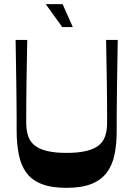

<svg xmlns="http://www.w3.org/2000/svg" viewBox="-20 -892 641 923"><path d="M300 11Q227 11 180 -7.5Q133 -26 107 -61.5Q81 -97 70.5 -148.5Q60 -200 60 -266Q60 -290 60 -321Q60 -352 59.5 -390.5Q59 -429 58.5 -476Q58 -523 57 -579Q56 -635 55 -700H111Q109 -601 107.5 -502Q106 -403 106 -304Q106 -264 116 -236Q126 -208 149 -191Q172 -174 209 -165.5Q246 -157 300 -157Q354 -157 391.5 -165.5Q429 -174 452 -191Q475 -208 485 -236Q495 -264 495 -304Q495 -403 493.5 -502Q492 -601 490 -700H546Q545 -635 544 -578.5Q543 -522 542.5 -474.5Q542 -427 541.5 -388Q541 -349 541 -318Q541 -287 541 -263Q541 -199 530.5 -148.5Q520 -98 493.5 -62.5Q467 -27 420 -8Q373 11 300 11ZM279 -762 200 -872H281L330 -762Z"/></svg>

Font: Ojuju SemiBold
Style: Regular
Weight: 600
Designer: Chisaokwu Joboson, Mirko Velimirovic
Foundry: Udi Foundry
Version: Version 1.000